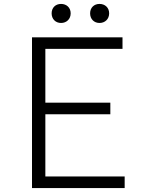

<svg xmlns="http://www.w3.org/2000/svg" viewBox="-20 -958 740 978"><path d="M243 -890C243 -861 263 -841 291 -841C319 -841 340 -861 340 -890C340 -919 319 -938 291 -938C263 -938 243 -919 243 -890ZM439 -890C439 -861 459 -841 487 -841C515 -841 536 -861 536 -890C536 -919 515 -938 487 -938C459 -938 439 -919 439 -890ZM143 -768V0H615V-59H211V-376H542V-435H211V-709H604V-768Z"/></svg>

Font: Kawkab Mono Light
Style: Regular
Weight: 300
Monospace: yes
Designer: Abdullah Arif
Foundry: Abdullah Arif
Version: Version 1.000;PS 000.500;hotconv 1.0.88;makeotf.lib2.5.64775